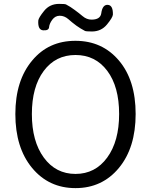

<svg xmlns="http://www.w3.org/2000/svg" viewBox="-20 -955 777 988"><path d="M146 -644Q230 -745 368 -745Q506 -745 592 -643.5Q678 -542 678 -368.5Q678 -195 592 -91Q506 13 368.5 13Q231 13 145 -91Q59 -195 59 -368Q59 -541 146 -644ZM205.5 -144Q267 -60 368.5 -60Q470 -60 531.5 -144Q593 -228 593 -368.5Q593 -509 532 -590.5Q471 -672 368.5 -672Q266 -672 205 -590Q144 -508 144 -368Q144 -228 205.5 -144ZM453 -793Q422 -793 417 -796Q394 -808 373 -823Q350 -840 331 -857Q311 -874 287.5 -874Q264 -874 249 -853.5Q234 -833 232.5 -815Q231 -797 202 -799Q174 -801 177 -849Q178 -863 207 -899Q236 -935 284 -935Q315 -935 320 -932Q343 -920 364 -904Q386 -888 405 -872Q426 -854 451 -854Q496 -854 501 -886Q507 -932 535 -930Q562 -928 561 -880Q560 -865 530.5 -829Q501 -793 453 -793Z"/></svg>

Font: Resource Han Rounded JP Normal
Style: Regular
Weight: 350
Designer: Cyano Hao (round all glyphs); Ryoko NISHIZUKA 西塚涼子 (kana, bopomofo & ideographs); Paul D. Hunt (Latin, Greek & Cyrillic)
Foundry: Cyano Hao
Version: 0.990